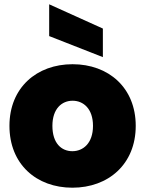

<svg xmlns="http://www.w3.org/2000/svg" viewBox="-20 -867 676 894"><path d="M209 -699 459 -601V-734L209 -847ZM317 7C484 7 612 -102 612 -281C612 -459 485 -568 318 -568C151 -568 24 -459 24 -281C24 -102 150 7 317 7ZM317 -163C266 -163 224 -200 224 -281C224 -361 268 -398 318 -398C368 -398 413 -361 413 -281C413 -200 367 -163 317 -163Z"/></svg>

Font: Poppins STUK1
Style: Regular
Weight: 400
Designer: Jonny Pinhorn (original), Sammy Jo Hughes (modified version)
Foundry: Type Mafia
Version: Version 1.002;hotconv 1.0.109;makeotfexe 2.5.65596